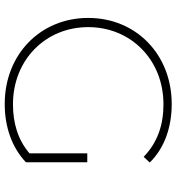

<svg xmlns="http://www.w3.org/2000/svg" viewBox="13 -757 748 814"><g transform="rotate(90 387.0 -350.0)"><path d="M668 -346H630V-101C572 -51 500 -31 422 -31C234 -31 95 -169 95 -350C95 -531 234 -669 422 -669C508 -669 583 -645 645 -585L669 -611C608 -673 520 -704 421 -704C211 -704 56 -553 56 -350C56 -147 211 4 421 4C517 4 605 -26 668 -86Z"/></g></svg>

Font: Montserrat-Alt1 ExtLt
Style: Regular
Weight: 200
Designer: Differentunic
Foundry: Differentunic
Version: Version 7.222